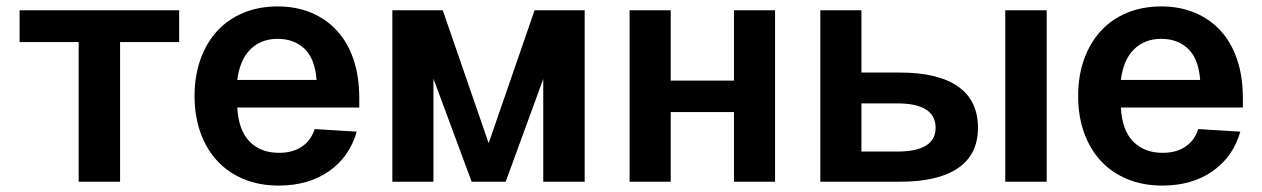

<svg xmlns="http://www.w3.org/2000/svg" viewBox="-20 -566 3932 598"><path d="M225 0V-435H41V-534H538V-435H354V0Z M848 12Q788 12 739.5 -8Q691 -28 657 -64.5Q623 -101 604.5 -152.5Q586 -204 586 -267Q586 -330 604.5 -381.5Q623 -433 656.5 -469.5Q690 -506 738 -526Q786 -546 845 -546Q902 -546 949 -526.5Q996 -507 1029.5 -470.5Q1063 -434 1081 -381Q1099 -328 1099 -260V-231H719Q723 -160 757.5 -125Q792 -90 849 -90Q892 -90 920.5 -109.5Q949 -129 960 -164L1091 -156Q1069 -78 1005 -33Q941 12 848 12ZM966 -317Q961 -383 928.5 -414Q896 -445 845 -445Q793 -445 760 -412.5Q727 -380 719 -317Z M1202 0V-534H1359L1502 -120L1645 -534H1801V0H1672V-320L1555 0H1449L1330 -321V0Z M1941 0V-534H2069V-315H2266V-534H2394V0H2266V-217H2069V0Z M2535 0V-534H2663V-340H2783Q2902 -340 2964 -296.5Q3026 -253 3026 -168Q3026 -85 2964 -42.5Q2902 0 2783 0ZM3111 0V-534H3240V0ZM2663 -94H2774Q2894 -94 2894 -168Q2894 -244 2774 -244H2663Z M3600 12Q3540 12 3491.5 -8Q3443 -28 3409 -64.5Q3375 -101 3356.5 -152.5Q3338 -204 3338 -267Q3338 -330 3356.5 -381.5Q3375 -433 3408.5 -469.5Q3442 -506 3490 -526Q3538 -546 3597 -546Q3654 -546 3701 -526.5Q3748 -507 3781.5 -470.5Q3815 -434 3833 -381Q3851 -328 3851 -260V-231H3471Q3475 -160 3509.5 -125Q3544 -90 3601 -90Q3644 -90 3672.5 -109.5Q3701 -129 3712 -164L3843 -156Q3821 -78 3757 -33Q3693 12 3600 12ZM3718 -317Q3713 -383 3680.5 -414Q3648 -445 3597 -445Q3545 -445 3512 -412.5Q3479 -380 3471 -317Z"/></svg>

Font: Geist SemBd
Style: Regular
Weight: 400
Designer: Basement.studio, Andrés Briganti, Mateo Zaragoza
Foundry: Basement.studio, Vercel, Andrés Briganti, Guido Ferreyra, Mateo Zaragoza
Version: Version 1.401